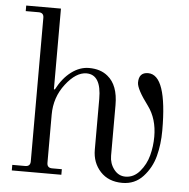

<svg xmlns="http://www.w3.org/2000/svg" viewBox="-52 -763 814 826"><g transform="rotate(5 355.0 -350.0)"><path d="M28 0V-24H84Q106 -24 106 -46V-666Q106 -688 84 -688H28V-712H178V-364L182 -363Q208 -413 244.5 -440.5Q281 -468 321 -468Q371 -468 402 -442Q448 -405 448 -319V-100Q448 -67 467.5 -41.5Q487 -16 517 -16Q553 -16 579 -46.5Q605 -77 615.5 -116.5Q626 -156 626 -198Q626 -275 587 -328Q536 -396 536 -424Q536 -468 576 -468Q658 -468 658 -227Q658 -168 644.5 -116.5Q631 -65 595.5 -26.5Q560 12 506 12Q446 12 411 -26Q376 -64 376 -120V-339Q376 -444 312 -444Q267 -444 222.5 -386.5Q178 -329 178 -254V-46Q178 -24 200 -24H242V0Z"/></g></svg>

Font: Old Standard TT
Style: Regular
Weight: 400
Designer: Alexey Kryukov <alexios@thessalonica.org.ru>
Version: Version 1.0